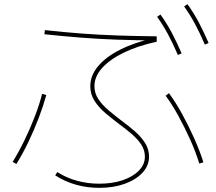

<svg xmlns="http://www.w3.org/2000/svg" viewBox="-20 -875 1040 925"><path d="M458 30Q400 30 346.5 15Q293 0 246 -30L256 -46Q300 -18 351.5 -4Q403 10 458 10Q522 10 571.5 -7Q621 -24 649.5 -53.5Q678 -83 678 -120Q678 -152 660.5 -178.5Q643 -205 614.5 -229.5Q586 -254 553 -278Q520 -303 488 -330Q456 -357 435.5 -389Q415 -421 415 -460Q415 -511 452.5 -556Q490 -601 559.5 -636Q629 -671 723 -692L733 -680Q629 -681 542.5 -684Q456 -687 372.5 -693.5Q289 -700 194 -710L196 -730Q286 -720 372.5 -713.5Q459 -707 548 -704Q637 -701 735 -700V-674Q643 -654 575.5 -621Q508 -588 471.5 -547Q435 -506 435 -460Q435 -426 453.5 -398Q472 -370 502 -344.5Q532 -319 565 -294Q598 -270 628.5 -243.5Q659 -217 678.5 -187Q698 -157 698 -120Q698 -77 666.5 -43Q635 -9 581 10.5Q527 30 458 30ZM41 -95Q71 -144 98.5 -200.5Q126 -257 148 -314.5Q170 -372 183 -423L203 -417Q189 -366 167 -308Q145 -250 117.5 -192.5Q90 -135 59 -85ZM940 -87Q923 -143 896.5 -202Q870 -261 839.5 -316.5Q809 -372 778 -414L794 -426Q826 -383 857 -326.5Q888 -270 915 -210Q942 -150 960 -93ZM837 -610Q812 -668 788.5 -711.5Q765 -755 737 -794L753 -805Q784 -762 808 -716.5Q832 -671 855 -618ZM967 -660Q942 -718 918.5 -761.5Q895 -805 867 -844L883 -855Q914 -812 938 -766.5Q962 -721 985 -668Z"/></svg>

Font: M PLUS 2 Thin Thin
Style: Regular
Weight: 250
Version: Version 1.001